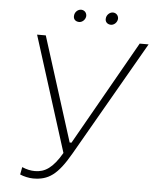

<svg xmlns="http://www.w3.org/2000/svg" viewBox="-57 -889 766 945"><g transform="rotate(5 325.5 -417.0)"><path d="M142 7C217 7 262 -23 325 -133L651 -700H607L315 -185H306L143 -700H100L280 -131C236 -55 197 -30 148 -30C128 -30 107 -34 84 -44L77 -7C95 1 122 7 142 7ZM299 -780C315 -779 331 -793 333 -811C334 -826 324 -840 307 -841C290 -842 274 -827 273 -809C271 -793 281 -781 299 -780ZM456 -780C472 -779 488 -793 490 -811C491 -826 481 -840 464 -841C448 -842 431 -827 430 -809C428 -793 439 -781 456 -780Z"/></g></svg>

Font: Fixel Display 20240404 ExLight
Style: Italic
Weight: 200
Italic angle: -10°
Designer: AlfaBravo + MacPaw
Foundry: Kyrylo Tkachov, Marchela Mozhyna, Serhii Makarenko, Maria Weinstein, Zakhar Kryvoshyya
Version: Version 1.211;Glyphs 3.2 (3225)